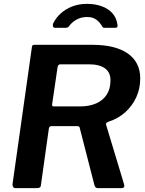

<svg xmlns="http://www.w3.org/2000/svg" viewBox="-20 -974 753 994"><path d="M622 -21Q629 0 608 0H487Q479 0 474.5 -4.5Q470 -9 468 -19L393 -311Q392 -317 389 -319Q386 -321 377 -321H247Q235 -321 233 -309L192 -17Q191 -6 185.5 -3Q180 0 167 0H62Q51 0 47.5 -6.5Q44 -13 45 -22L145 -729Q146 -737 148.5 -739.5Q151 -742 158 -742H459Q577 -742 641.5 -697Q706 -652 706 -568Q706 -515 685.5 -470.5Q665 -426 628.5 -393Q592 -360 542 -344Q533 -340 530.5 -337Q528 -334 529 -329L622 -21ZM393 -423Q442 -423 477.5 -438.5Q513 -454 532.5 -484Q552 -514 552 -558Q552 -600 523 -620.5Q494 -641 441 -641H292Q281 -641 278 -626L250 -435Q249 -427 251.5 -425Q254 -423 259 -423H393ZM265 -830Q257 -830 254.5 -837Q252 -844 255 -852Q270 -883 295.5 -905.5Q321 -928 355 -941Q389 -954 430 -954Q473 -954 507 -941.5Q541 -929 562 -905.5Q583 -882 588 -847Q590 -840 587.5 -835Q585 -830 576 -830H520Q513 -830 510.5 -835Q508 -840 503 -847Q496 -857 486.5 -866Q477 -875 463.5 -880.5Q450 -886 431 -886Q401 -886 377 -873Q353 -860 338 -839Q334 -833 329 -831.5Q324 -830 320 -830Z"/></svg>

Font: Libre Franklin SemiBold
Style: Italic
Weight: 600
Italic angle: -8°
Designer: Pablo Impallari, Rodrigo Fuenzalida, Nhung Nguyen
Foundry: Impallari Type
Version: Version 3.000